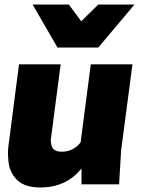

<svg xmlns="http://www.w3.org/2000/svg" viewBox="-20 -814 635 848"><path d="M414 -604H234L124 -794H284L339 -720L414 -794H574ZM158 14Q89 14 55 -19.5Q21 -53 17 -105L15 -134Q15 -154 18 -175L64 -530H248L204 -195Q205 -190 205 -186Q205 -182 206 -177Q207 -172 210.5 -164Q214 -156 224 -150Q234 -144 253 -144Q304 -144 336 -185L381 -530H565L515 -150L506 0H340V-70Q273 14 158 14Z"/></svg>

Font: Tanohe Sans ExtraBold
Style: Italic
Weight: 800
Designer: Village Type and Design LLC & Cristiano Sobral
Foundry: Cooper Hewitt Smithsonian Design Museum
Version: Version 1.00;September 29, 2021;FontCreator 13.0.0.2655 64-b